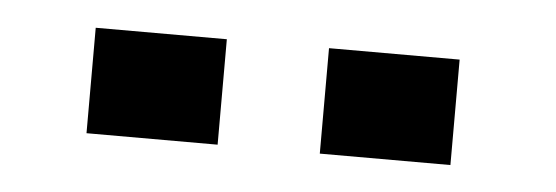

<svg xmlns="http://www.w3.org/2000/svg" viewBox="-25 -755 559 193"><g transform="rotate(5 254.0 -658.0)"><path d="M433.1 -604.5H301.3V-710.9H433.1ZM198.2 -604.5H65.9V-710.9H198.2Z"/></g></svg>

Font: Ufes Sans ExtraBold
Style: Regular
Weight: 800
Designer: Ricardo Esteves & Filipe Motta
Foundry: ProDesignUfes - Ricardo Esteves, Filipe Motta (This is a derivative work, based on Roboto family, by Christian Robertson
Version: Version 2.0